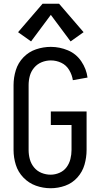

<svg xmlns="http://www.w3.org/2000/svg" viewBox="-20 -992 540 1020"><path d="M145 -772 76 -821 206 -972H294L424 -821L355 -772L250 -913ZM249 8Q209 8 171 -5.5Q133 -19 104.5 -48.5Q76 -78 64 -116.5Q52 -155 52 -195V-540Q52 -580 64 -619Q76 -658 104.5 -687.5Q133 -717 171.5 -730Q210 -743 250 -743Q297 -743 341 -724.5Q385 -706 412 -666Q439 -626 445 -580L367 -566Q363 -594 347.5 -620Q332 -646 305.5 -658.5Q279 -671 250 -671Q225 -671 201.5 -661.5Q178 -652 161.5 -632.5Q145 -613 138.5 -589Q132 -565 132 -540V-195Q132 -170 138.5 -146Q145 -122 161 -102.5Q177 -83 200.5 -73.5Q224 -64 249 -64Q273 -64 296 -74Q319 -84 333.5 -103.5Q348 -123 354 -147Q360 -171 360 -195V-328H250V-400H440V-195Q440 -156 429 -117.5Q418 -79 391 -49Q364 -19 326.5 -5.5Q289 8 249 8Z"/></svg>

Font: Iosevka SS01
Style: Regular
Weight: 400
Monospace: yes
Designer: Belleve Invis
Foundry: Belleve Invis
Version: 2.3.3; ttfautohint (v1.8.3)